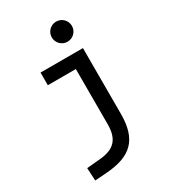

<svg xmlns="http://www.w3.org/2000/svg" viewBox="-233 -852 1052 1195"><g transform="rotate(-30 293.0 -254.5)"><path d="M87.9 234.4 170.9 228.5C354.5 215.3 433.6 138.7 433.6 -45.9V-517.6H128.9V-426.8H330.1V-30.3C330.1 76.2 285.2 124.5 180.7 133.8L83 142.6ZM371.1 -599.6C411.1 -599.6 443.4 -631.8 443.4 -671.9C443.4 -711.9 411.1 -744.1 371.1 -744.1C331.1 -744.1 298.8 -711.9 298.8 -671.9C298.8 -631.8 331.1 -599.6 371.1 -599.6Z"/></g></svg>

Font: Cascadia Code PL
Style: Regular
Weight: 400
Monospace: yes
Designer: Aaron Bell
Foundry: Saja Typeworks
Version: Version 2404.023